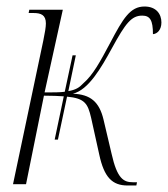

<svg xmlns="http://www.w3.org/2000/svg" viewBox="-20 -566 516 590"><path d="M148 -137H158L186 -269C241 -264 250 -247 260 -204L285 -91C300 -21 325 4 372 4H399L401 -6H388C360 -6 340 -17 323 -93L298 -199C285 -253 258 -276 204 -278C252 -290 290 -356 324 -418C366 -495 384 -518 417 -518C441 -518 450 -504 450 -461C463 -462 476 -474 476 -497C476 -523 460 -546 424 -546C380 -546 358 -509 319 -435C287 -375 266 -336 236 -310C224 -297 213 -290 190 -286L213 -396H203L179 -284C164 -282 144 -282 117 -282L173 -536H70L68 -526H83C106 -526 121 -520 121 -494C121 -483 118 -465 113 -441L20 0H60L115 -272C140 -272 160 -271 176 -270Z"/></svg>

Font: Noto Serif Display ExtraCondensed ExtraLight
Style: Italic
Weight: 200
Width: 2
Italic angle: -12°
Designer: Monotype Design Team
Foundry: Monotype Imaging Inc.
Version: Version 2.009